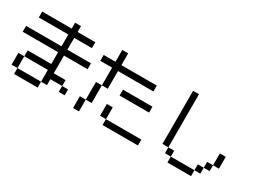

<svg xmlns="http://www.w3.org/2000/svg" viewBox="-56 -1633 3111 2349"><g transform="rotate(30 1500.0 -458.5)"><path d="M0 -500V-583.3H500V-750H83.3V-833.3H500V-916.7H583.3V-833.3H833.3V-750H583.3V-583.3H916.7V-500H583.3V-250H750V-166.7H583.3V-83.3H500V-250H166.7V-333.3H500V-500ZM750 -166.7H833.3V-83.3H750ZM166.7 -83.3H83.3V-250H166.7ZM166.7 0V-83.3H500V0Z M1000 -166.7H1083.3V0H1000ZM1000 -666.7V-750H1166.7V-916.7H1250V-750H1750V-666.7H1250V-416.7H1166.7V-666.7ZM1166.7 -166.7H1083.3V-416.7H1166.7ZM1916.7 -83.3V0H1416.7V-83.3ZM1333.3 -83.3V-250H1416.7V-83.3ZM1833.3 -416.7H1416.7V-500H1833.3Z M2666.7 -83.3V-166.7H2750V-83.3ZM2666.7 0H2333.3V-83.3H2666.7ZM2750 -166.7V-250H2833.3V-166.7ZM2166.7 -166.7V-916.7H2250V-166.7ZM2833.3 -416.7H2916.7V-250H2833.3ZM2250 -166.7H2333.3V-83.3H2250Z"/></g></svg>

Font: GalmuriMono11 Regular
Style: Regular
Weight: 400
Designer: Lee Minseo (quiple)
Version: Version 2.399;hotconv 1.1.1;makeotfexe 2.6.0 DEVELOPMENT